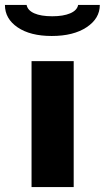

<svg xmlns="http://www.w3.org/2000/svg" viewBox="-70 -759 425 779"><path d="M229 -511V0H58V-511ZM-50 -739H38Q42 -717 69 -705Q96 -693 142 -693Q187 -693 215 -705Q243 -717 247 -739H335Q335 -684 281.5 -648.5Q228 -613 140 -613Q53 -613 1.5 -648Q-50 -683 -50 -739Z"/></svg>

Font: Chivo ExtraBold
Style: Regular
Weight: 800
Designer: Hector Gatti
Foundry: Omnibus-Type
Version: Version 1.007